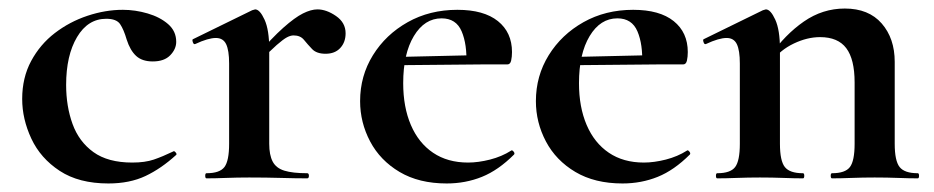

<svg xmlns="http://www.w3.org/2000/svg" viewBox="-20 -418 2188 450"><path d="M234 12Q165 12 120 -17.5Q75 -47 53.5 -93Q32 -139 32 -186Q32 -236 53 -275Q74 -314 108.5 -340.5Q143 -367 185 -381Q227 -395 268 -395Q297 -395 326 -386.5Q355 -378 374 -361.5Q393 -345 393 -320Q393 -303 379 -288.5Q365 -274 338 -274Q313 -274 299 -287Q285 -300 277 -325Q270 -349 261.5 -361.5Q253 -374 229 -374Q186 -374 160.5 -331Q135 -288 135 -219Q135 -169 150 -127.5Q165 -86 199 -61.5Q233 -37 290 -37Q320 -37 340.5 -44Q361 -51 386 -63Q388 -65 391.5 -61Q395 -57 393 -55Q358 -23 321 -5.5Q284 12 234 12Z M586 -271 578 -284Q617 -329 644 -353Q671 -377 690 -386.5Q709 -396 724 -396Q745 -396 767.5 -380.5Q790 -365 790 -340Q790 -319 777.5 -305.5Q765 -292 743 -292Q722 -292 711.5 -303Q701 -314 692.5 -324.5Q684 -335 668 -335Q661 -335 652.5 -330.5Q644 -326 628.5 -312.5Q613 -299 586 -271ZM464 0Q461 0 461 -6Q461 -12 464 -12Q495 -12 506 -26.5Q517 -41 517 -81V-269Q517 -300 510 -314.5Q503 -329 486 -329Q477 -329 465 -325.5Q453 -322 438 -315Q434 -313 432 -319Q430 -325 432 -326L571 -394Q577 -396 578 -396Q589 -396 600 -372Q611 -348 611 -303V-81Q611 -55 619 -39.5Q627 -24 646.5 -18Q666 -12 700 -12Q704 -12 704 -6Q704 0 700 0Q673 0 638.5 -1Q604 -2 564 -2Q536 -2 510 -1Q484 0 464 0Z M1027 12Q962 12 916.5 -15Q871 -42 847.5 -86.5Q824 -131 824 -181Q824 -240 854 -288.5Q884 -337 935.5 -366Q987 -395 1052 -395Q1114 -395 1147 -368.5Q1180 -342 1180 -296Q1180 -285 1178 -276Q1176 -267 1169 -267H1073Q1075 -314 1062 -344.5Q1049 -375 1015 -375Q975 -375 950 -333.5Q925 -292 925 -223Q925 -167 943 -125Q961 -83 995 -60Q1029 -37 1077 -37Q1101 -37 1128.5 -44Q1156 -51 1178 -65Q1180 -67 1183.5 -63Q1187 -59 1185 -56Q1148 -19 1109.5 -3.5Q1071 12 1027 12ZM890 -265 889 -284 1108 -289V-267Z M1439 12Q1374 12 1328.5 -15Q1283 -42 1259.5 -86.5Q1236 -131 1236 -181Q1236 -240 1266 -288.5Q1296 -337 1347.5 -366Q1399 -395 1464 -395Q1526 -395 1559 -368.5Q1592 -342 1592 -296Q1592 -285 1590 -276Q1588 -267 1581 -267H1485Q1487 -314 1474 -344.5Q1461 -375 1427 -375Q1387 -375 1362 -333.5Q1337 -292 1337 -223Q1337 -167 1355 -125Q1373 -83 1407 -60Q1441 -37 1489 -37Q1513 -37 1540.5 -44Q1568 -51 1590 -65Q1592 -67 1595.5 -63Q1599 -59 1597 -56Q1560 -19 1521.5 -3.5Q1483 12 1439 12ZM1302 -265 1301 -284 1520 -289V-267Z M1930 0Q1927 0 1927 -6Q1927 -12 1930 -12Q1961 -12 1972 -26.5Q1983 -41 1983 -81V-225Q1983 -279 1963.5 -305Q1944 -331 1902 -331Q1872 -331 1840.5 -316Q1809 -301 1790 -275L1785 -287Q1820 -337 1864 -367.5Q1908 -398 1960 -398Q2016 -398 2046.5 -363Q2077 -328 2077 -273V-81Q2077 -41 2088.5 -26.5Q2100 -12 2131 -12Q2134 -12 2134 -6Q2134 0 2131 0Q2111 0 2085 -1Q2059 -2 2030 -2Q2002 -2 1976 -1Q1950 0 1930 0ZM1661 0Q1658 0 1658 -6Q1658 -12 1661 -12Q1692 -12 1703 -26.5Q1714 -41 1714 -81V-269Q1714 -300 1707 -314.5Q1700 -329 1683 -329Q1674 -329 1662 -325.5Q1650 -322 1635 -315Q1631 -313 1629 -319Q1627 -325 1629 -326L1768 -394Q1774 -396 1775 -396Q1786 -396 1797 -372Q1808 -348 1808 -303V-81Q1808 -41 1819.5 -26.5Q1831 -12 1862 -12Q1865 -12 1865 -6Q1865 0 1862 0Q1842 0 1816 -1Q1790 -2 1761 -2Q1733 -2 1707 -1Q1681 0 1661 0Z"/></svg>

Font: Cormorant Light
Style: Bold
Weight: 700
Version: Version 4.000